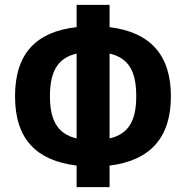

<svg xmlns="http://www.w3.org/2000/svg" viewBox="-20 -734 767 792"><path d="M42 -337C42 -157.6 132.4 -71.4 296 -51V38H432V-51C600.7 -71.7 685 -167 685 -337C685 -506.3 600.7 -601.3 432 -622V-714H296V-622C132.8 -603.7 42 -516.6 42 -337ZM432 -163V-513C511.6 -494.5 542 -439 542 -337C542 -236.6 510.8 -181.3 432 -163ZM296 -513V-163C218.1 -181.4 186 -237.1 186 -337C186 -438.5 217.4 -494.4 296 -513Z"/></svg>

Font: Fog Sans
Style: Bold
Weight: 700
Foundry: Intel Corporation
Version: Version 1.00